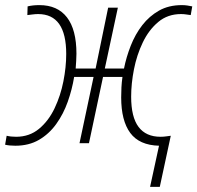

<svg xmlns="http://www.w3.org/2000/svg" viewBox="-33 -560 772 751"><path d="M554 171 589 10Q512 8 476.5 -40Q441 -88 441 -179Q441 -198 442 -218Q443 -238 446 -259H370L315 0H278L333 -259H257Q249 -210 232 -162Q215 -114 187 -75Q159 -36 119.5 -13Q80 10 27 10Q3 10 -13 6L-7 -29Q9 -25 30 -25Q82 -25 119.5 -56Q157 -87 180.5 -136.5Q204 -186 215 -242Q226 -298 226 -349Q226 -505 116 -505Q106 -505 94.5 -503.5Q83 -502 74 -501L75 -535Q95 -540 121 -540Q192 -540 229 -492Q266 -444 266 -350Q266 -336 265 -321.5Q264 -307 263 -292H341L390 -530H428L377 -292H452Q461 -337 478.5 -381.5Q496 -426 523.5 -461.5Q551 -497 589 -518.5Q627 -540 678 -540Q690 -540 699.5 -538.5Q709 -537 719 -535L713 -501Q704 -502 695 -503.5Q686 -505 675 -505Q623 -505 586 -474Q549 -443 525.5 -394Q502 -345 491 -289Q480 -233 480 -182Q480 -102 509 -63.5Q538 -25 595 -25Q606 -25 616.5 -26.5Q627 -28 635 -29L592 171Z"/></svg>

Font: Noto Sans Disp ExtLt
Style: Italic
Weight: 200
Italic angle: -12°
Designer: Monotype Design Team
Foundry: Monotype Imaging Inc.
Version: Version 2.000;GOOG;noto-source:20170915:90ef993387c0